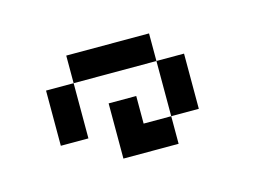

<svg xmlns="http://www.w3.org/2000/svg" viewBox="-48 -960 597 420"><g transform="rotate(-15 250.0 -750.0)"><path d="M187.5 -750Q187.5 -750 187.5 -625H312.5V-687.5H250V-750ZM312.5 -687.5H375Q375 -687.5 375 -812.5H312.5Q312.5 -812.5 312.5 -687.5ZM62.5 -812.5Q62.5 -812.5 62.5 -687.5H125Q125 -687.5 125 -812.5ZM125 -812.5H312.5V-875H125Z"/></g></svg>

Font: CalcUnifontExMono
Style: Regular
Weight: 500
Version: Version 15.0.06